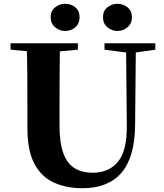

<svg xmlns="http://www.w3.org/2000/svg" viewBox="-20 -976 869 1016"><path d="M324 -812Q296 -812 272 -831.5Q248 -851 248 -885Q248 -919 272 -937.5Q296 -956 324 -956Q356 -956 378.5 -937.5Q401 -919 401 -885Q401 -851 378.5 -831.5Q356 -812 324 -812ZM602 -812Q572 -812 548.5 -831.5Q525 -851 525 -885Q525 -919 548.5 -937.5Q572 -956 602 -956Q631 -956 654.5 -937.5Q678 -919 678 -885Q678 -851 654.5 -831.5Q631 -812 602 -812ZM417 20Q331 20 265 -10Q199 -40 162 -109.5Q125 -179 125 -297V-406Q125 -490 124.5 -576Q124 -662 121 -747H297Q296 -662 295.5 -577Q295 -492 295 -406V-312Q295 -221 315 -166Q335 -111 374 -86.5Q413 -62 470 -62Q557 -62 605 -121Q653 -180 651 -316L647 -747H699L695 -314Q693 -142 622 -61Q551 20 417 20ZM36 -713V-747H392V-713L228 -698H198ZM533 -713V-747H802V-713L689 -697H657Z"/></svg>

Font: Noto Serif TC ExtraLight Black
Style: Regular
Weight: 900
Version: Version 2.003-H1;hotconv 1.1.1;makeotfexe 2.6.0